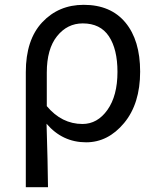

<svg xmlns="http://www.w3.org/2000/svg" viewBox="-20 -577 653 796"><path d="M87 199V-278Q87 -412 155 -484.5Q223 -557 327 -557Q439 -557 500 -483.5Q561 -410 561 -280Q561 -147 494.5 -67Q428 13 337 13Q239 13 173 -64Q178 97 179 199ZM322 -63Q384 -63 425.5 -121.5Q467 -180 467 -279Q467 -373 431.5 -426.5Q396 -480 323 -480Q259 -480 216.5 -427Q174 -374 174 -276V-137Q236 -63 322 -63Z"/></svg>

Font: Noto Sans SC
Style: Regular
Weight: 400
Designer: Ryoko NISHIZUKA  (kana, bopomofo & ideographs); Paul D. Hunt (Latin, Greek & Cyrillic); Sandoll Communications , Soo-you
Foundry: Adobe
Version: Version 2.002;hotconv 1.0.116;makeotfexe 2.5.65601